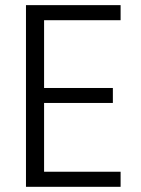

<svg xmlns="http://www.w3.org/2000/svg" viewBox="-20 -720 543 740"><path d="M444.8 -642.1H149.9V-380.9H415V-323.2H149.9V-58.1H444.8V0H80.1V-700.2H444.8Z"/></svg>

Font: PoppinsZ Light
Style: Regular
Weight: 300
Designer: Ninad Kale (Devanagari), Jonny Pinhorn (Latin)
Foundry: Indian Type Foundry
Version: Version 3.002;FEAKit 1.0